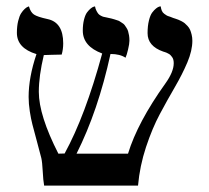

<svg xmlns="http://www.w3.org/2000/svg" viewBox="-20 -579 653 599"><path d="M580.1 -451.7Q580.1 -421.4 564.5 -384.3Q548.8 -347.2 525.6 -307.4Q502.4 -267.6 478.8 -223.4Q455.1 -179.2 435.5 -120.1Q416 -61 410.6 0H117.7Q114.7 -16.1 113.3 -44.7Q111.8 -73.2 108.9 -85.9Q103.5 -106.9 94.5 -140.4Q85.4 -173.8 81.1 -190.7Q76.7 -207.5 73 -231.4Q69.3 -255.4 69.3 -276.4Q69.3 -337.9 93.8 -410.2Q32.7 -428.7 32.7 -476.6Q32.7 -497.1 36.6 -513.2Q40.5 -529.3 45.9 -537.6Q51.3 -545.9 56.9 -551Q62.5 -556.2 66.4 -557.6L70.3 -559.1Q75.2 -541 85.9 -533.7Q96.7 -526.4 128.4 -519.5Q177.2 -509.3 177.2 -443.8Q177.2 -424.8 172.4 -408.7Q157.2 -408.7 140.6 -408Q124 -407.2 116.7 -407.2Q101.1 -341.8 101.1 -292.5Q101.1 -219.2 162.1 -99.6L181.6 -100.1Q246.1 -217.8 298.8 -412.1Q238.3 -434.6 238.3 -483.4Q238.3 -502.9 242.2 -518.1Q246.1 -533.2 251.7 -540.5Q257.3 -547.9 262.9 -552.5Q268.6 -557.1 272.5 -558.1L276.4 -559.1Q277.8 -551.3 281 -545.2Q284.2 -539.1 286.9 -535.9Q289.6 -532.7 294.7 -530Q299.8 -527.3 302.7 -526.6Q305.7 -525.9 311.8 -524.7Q317.9 -523.4 319.8 -522.9Q320.8 -522.9 327.6 -521.2Q334.5 -519.5 336.2 -518.8Q337.9 -518.1 344.5 -516.1Q351.1 -514.2 353.3 -512.5Q355.5 -510.7 360.8 -507.6Q366.2 -504.4 368.7 -501Q371.1 -497.6 374.5 -492.4Q377.9 -487.3 379.6 -481.7Q381.3 -476.1 382.6 -468.5Q383.8 -460.9 383.8 -452.1Q383.8 -442.4 379.6 -424.8Q375.5 -407.2 371.6 -398.9Q354.5 -410.6 324.7 -410.6Q286.1 -233.4 218.8 -99.6H379.4Q409.2 -197.3 496.1 -318.8Q522 -355 522 -381.8Q522 -387.7 520.8 -392.6Q519.5 -397.5 516.8 -401.1Q514.2 -404.8 511.7 -407.2Q509.3 -409.7 505.4 -411.6Q501.5 -413.6 499.5 -414.6Q497.6 -415.5 493.7 -416.7Q489.7 -418 489.3 -418Q440.4 -435.1 440.4 -475.6Q440.4 -498 444.6 -514.9Q448.7 -531.7 454.8 -539.8Q460.9 -547.9 467 -552.7Q473.1 -557.6 477.5 -558.6L481.4 -559.1Q482.4 -551.3 484.9 -545.4Q487.3 -539.6 492.9 -535.6Q498.5 -531.7 500.5 -530.5Q502.4 -529.3 511.7 -526.4L520.5 -522.9Q521 -522.9 527.1 -520.8Q533.2 -518.6 536.1 -517.6Q539.1 -516.6 545.7 -513.2Q552.2 -509.8 556.2 -506.6Q560.1 -503.4 565.2 -497.8Q570.3 -492.2 573 -486.1Q575.7 -480 577.9 -470.9Q580.1 -461.9 580.1 -451.7Z"/></svg>

Font: Libertinage
Style: f
Weight: 400
Designer: OSP
Foundry: OSP
Version: Version 1.0; 2008; OFL relea